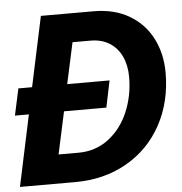

<svg xmlns="http://www.w3.org/2000/svg" viewBox="-51 -747 752 795"><g transform="rotate(-5 325.0 -349.0)"><path d="M29 -407H86L148 -698H367Q453 -698 515 -661.5Q577 -625 609.5 -561.5Q642 -498 642 -419Q642 -298 590 -202.5Q538 -107 444 -53.5Q350 0 230 0H0L63 -296H5ZM254 -120Q325 -120 379 -161Q433 -202 461.5 -269.5Q490 -337 490 -414Q490 -462 473 -499Q456 -536 423 -557Q390 -578 343 -578H269L232 -407H408L385 -296H209L171 -120Z"/></g></svg>

Font: Azeret Mono SemiBold
Style: Italic
Weight: 600
Italic angle: -12°
Designer: Martin Vácha
Foundry: Displaay
Version: Version 1.000; Glyphs 3.0.3, build 3074